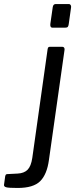

<svg xmlns="http://www.w3.org/2000/svg" viewBox="-123 -762 382 952"><path d="M119.6 31.4Q109.9 102.8 76.2 136.4Q42.4 170 -35.5 170Q-80.5 170 -92.5 166.5Q-104.4 163 -103.1 154.2L-97.1 110.9Q-96.1 106.6 -94.3 104.2Q-92.5 101.8 -87.5 101.3L-35.6 98.6Q-3.9 97.1 13.5 79.9Q30.9 62.7 37.1 21.1L113.2 -518.8Q114.5 -525.4 116.9 -527.7Q119.3 -530 125.4 -530H186Q192.1 -530 195 -525.5Q198 -521 197 -514.9L119.6 31.4ZM217.7 -641.9Q216.4 -632.7 213 -628.7Q209.7 -624.7 199.2 -624.7H138.1Q130 -624.7 127.7 -630.6Q125.4 -636.5 126.7 -644.4L138.6 -727Q140.9 -742 153.5 -742H218.6Q224.4 -742 227.5 -736.8Q230.6 -731.5 229.3 -724.4Z"/></svg>

Font: Libre Franklin Thin
Style: Italic
Weight: 100
Italic angle: -8°
Designer: Pablo Impallari, Rodrigo Fuenzalida, Nhung Nguyen
Foundry: Impallari Type
Version: Version 3.000